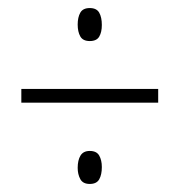

<svg xmlns="http://www.w3.org/2000/svg" viewBox="-20 -657 445 477"><path d="M203 -555Q186 -555 179.5 -566.5Q173 -578 173 -596Q173 -614 179.5 -625.5Q186 -637 203 -637Q220 -637 226.5 -625.5Q233 -614 233 -595Q233 -577 226.5 -566Q220 -555 203 -555ZM33 -402V-436H373V-402ZM203 -200Q186 -200 179.5 -212Q173 -224 173 -240Q173 -259 180 -270.5Q187 -282 203 -282Q220 -282 226.5 -270.5Q233 -259 233 -242Q233 -223 226.5 -211.5Q220 -200 203 -200Z"/></svg>

Font: Noto Sans Telugu UI ExtraCondensed ExtraLight
Style: Regular
Weight: 200
Width: 2
Designer: Jelle Bosma - Monotype Design Team
Foundry: Monotype Imaging Inc.
Version: Version 2.005